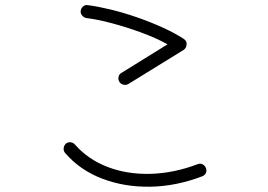

<svg xmlns="http://www.w3.org/2000/svg" viewBox="-20 -755 1040 745"><path d="M478 -429Q469 -424 458.5 -426.5Q448 -429 443 -438Q438 -446 440 -456.5Q442 -467 451 -472L630 -583Q585 -608 527.5 -629Q470 -650 413.5 -665Q357 -680 315 -685Q305 -687 298.5 -695Q292 -703 293 -713Q295 -724 303 -730.5Q311 -737 321 -735Q360 -730 409.5 -718Q459 -706 511 -688Q563 -670 610.5 -648.5Q658 -627 693 -604Q706 -595 704 -583Q704 -569 692 -561ZM765 -71Q663 -32 562.5 -30.5Q462 -29 376 -62Q290 -95 233 -161Q226 -169 227 -179.5Q228 -190 235 -197Q243 -204 253.5 -203Q264 -202 271 -194Q322 -136 398 -107Q474 -78 564.5 -80.5Q655 -83 747 -118Q757 -122 766 -117.5Q775 -113 779 -103Q783 -93 779 -84Q775 -75 765 -71Z"/></svg>

Font: Kurewa Gothic CJK TC Regular
Style: Regular
Weight: 400
Designer: Max Yao
Foundry: Max-Everyday
Version: Version 1.071; ttfautohint (v1.8.3)